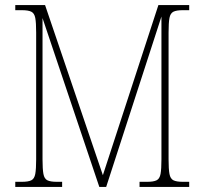

<svg xmlns="http://www.w3.org/2000/svg" viewBox="-20 -734 803 754"><path d="M40 0V-20H66Q91 -20 103 -26Q115 -32 118.5 -51Q122 -70 122 -108V-606Q122 -645 118.5 -663.5Q115 -682 103 -688Q91 -694 66 -694H40V-714H157L384 -46L602 -714H723V-694H698Q673 -694 661 -688Q649 -682 645.5 -663.5Q642 -645 642 -606V-108Q642 -70 645.5 -51Q649 -32 661 -26Q673 -20 698 -20H723V0H528V-20H558Q583 -20 595 -26Q607 -32 610.5 -51Q614 -70 614 -108V-669L397 0H370L147 -663V-108Q147 -70 150.5 -51Q154 -32 166 -26Q178 -20 203 -20H224V0Z"/></svg>

Font: Noto Serif Khmer Condensed Thin
Style: Regular
Weight: 250
Width: 3
Designer: Danh Hong and the Monotype Design Team
Foundry: Monotype Imaging Inc.
Version: Version 2.004